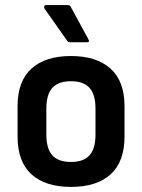

<svg xmlns="http://www.w3.org/2000/svg" viewBox="-20 -723 557 754"><path d="M259 11Q158 11 103.5 -38.5Q49 -88 49 -187V-306Q49 -404 103.5 -453.5Q158 -503 259 -503Q359 -503 414 -453.5Q469 -404 469 -306V-187Q469 -88 414.5 -38.5Q360 11 259 11ZM259 -87Q308 -87 331.5 -113Q355 -139 355 -195V-296Q355 -352 331.5 -378Q308 -404 259 -404Q209 -404 185.5 -378Q162 -352 162 -296V-195Q162 -139 185.5 -113Q209 -87 259 -87ZM256 -557Q247 -557 243 -564L155 -689Q152 -694 153.5 -698.5Q155 -703 161 -703H246Q256 -703 259 -694L327 -569Q334 -557 321 -557Z"/></svg>

Font: Sofia Sans Semi Condensed
Style: Bold
Weight: 700
Designer: Botio Nikoltchev, Ani Petrova
Foundry: lettersoup
Version: Version 4.100; ttfautohint (v1.8.4.7-5d5b)